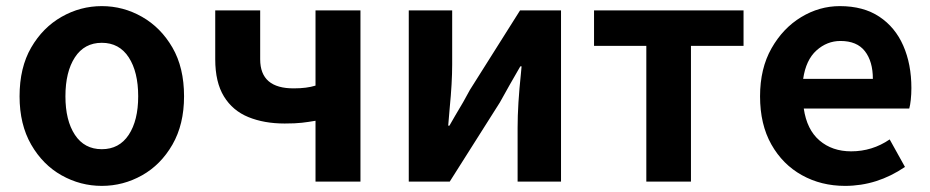

<svg xmlns="http://www.w3.org/2000/svg" viewBox="-20 -594 3043 628"><path d="M313 14Q243 14 181.5 -20.5Q120 -55 82 -121Q44 -187 44 -279Q44 -373 82 -438.5Q120 -504 181.5 -539Q243 -574 313 -574Q383 -574 444.5 -539Q506 -504 544 -438.5Q582 -373 582 -279Q582 -187 544 -121Q506 -55 444.5 -20.5Q383 14 313 14ZM313 -106Q370 -106 401 -153Q432 -200 432 -279Q432 -359 401 -406.5Q370 -454 313 -454Q256 -454 225 -406.5Q194 -359 194 -279Q194 -200 225 -153Q256 -106 313 -106Z M1012 0V-199Q989 -195 967.5 -192.5Q946 -190 911 -190Q844 -190 792.5 -211Q741 -232 712.5 -278.5Q684 -325 684 -400V-560H831V-400Q831 -304 942 -305Q983 -305 1012 -314V-560H1159V0Z M1317 0V-560H1459V-383Q1459 -323 1451 -242Q1448 -212 1446 -183H1450Q1459 -198 1469 -216Q1497 -262 1517 -300L1681 -560H1815V0H1673V-176Q1673 -252 1684 -355Q1685 -366 1686 -377H1682Q1680 -374 1679 -372Q1664 -346 1646 -314.5Q1628 -283 1615 -259L1451 0Z M2094 0V-444H1923V-560H2412V-444H2240V0Z M2744 14Q2666 14 2603 -21Q2540 -56 2503 -121.5Q2466 -187 2466 -279Q2466 -370 2503.5 -436Q2541 -502 2600.5 -538Q2660 -574 2727 -574Q2804 -574 2856 -539.5Q2908 -505 2934.5 -444.5Q2961 -384 2961 -306Q2961 -286 2959 -267.5Q2957 -249 2954 -239H2609Q2619 -170 2660.5 -134.5Q2702 -99 2764 -99Q2833 -99 2890 -138L2940 -48Q2849 14 2744 14ZM2607 -336H2835Q2835 -393 2809 -426.5Q2783 -460 2729 -460Q2685 -460 2650.5 -429Q2616 -398 2607 -336Z"/></svg>

Font: Source Han Sans CN Bold
Style: Bold
Weight: 700
Designer: Ryoko NISHIZUKA 西塚涼子 (kana & ideographs); Paul D. Hunt (Latin, Greek & Cyrillic); Wenlong ZHANG 张文龙 (bopomofo); Sandoll 
Foundry: Adobe Systems Incorporated
Version: Version 1.00;May 30, 2023;FontCreator 11.5.0.2422 32-bit